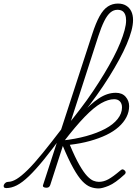

<svg xmlns="http://www.w3.org/2000/svg" viewBox="-182 -1039 767 1078"><path d="M-147 17Q-157 17 -160 11.5Q-163 6 -160.5 -0.5Q-158 -7 -151.5 -12.5Q-145 -18 -136 -18Q-115 -18 -88.5 -34Q-62 -50 -26 -85.5Q10 -121 57.5 -179.5Q105 -238 170 -323Q179 -336 182.5 -330.5Q186 -325 184 -312Q182 -299 175 -288Q113 -203 65.5 -144.5Q18 -86 -19.5 -50Q-57 -14 -87.5 1.5Q-118 17 -147 17ZM78 15Q68 15 62.5 11Q57 7 60 -1L336 -848Q356 -910 377 -948Q398 -986 423.5 -1002.5Q449 -1019 480 -1019Q507 -1019 526 -1007.5Q545 -996 555 -975.5Q565 -955 565 -926Q565 -900 556 -866Q547 -832 529.5 -791Q512 -750 487 -704Q462 -658 430.5 -607.5Q399 -557 361.5 -504.5Q324 -452 281 -398Q238 -344 190 -289L185 -321Q228 -374 267.5 -425.5Q307 -477 340.5 -527Q374 -577 403 -625Q432 -673 455 -717Q478 -761 493.5 -799.5Q509 -838 517.5 -869.5Q526 -901 526 -924Q526 -944 520.5 -957.5Q515 -971 504.5 -977.5Q494 -984 477 -984Q456 -984 438 -969Q420 -954 403.5 -921Q387 -888 370 -836L100 0Q97 8 92 11.5Q87 15 78 15ZM372 19Q348 19 325.5 10.5Q303 2 280 -22Q257 -46 229.5 -95Q202 -144 168 -226L158 -225L167 -250Q241 -258 302.5 -275Q364 -292 409 -316Q454 -340 478.5 -371Q503 -402 503 -436Q503 -457 491.5 -469.5Q480 -482 459 -482Q426 -482 386 -459.5Q346 -437 294 -383.5Q242 -330 173 -240L178 -279Q229 -345 276.5 -399.5Q324 -454 372 -486Q420 -518 468 -518Q504 -518 523.5 -495.5Q543 -473 543 -443Q543 -411 528 -381.5Q513 -352 484.5 -326.5Q456 -301 415.5 -281.5Q375 -262 323 -247.5Q271 -233 210 -226Q240 -154 264 -112.5Q288 -71 307 -51Q326 -31 342 -24.5Q358 -18 373 -18Q400 -18 426.5 -32.5Q453 -47 494 -82Q502 -89 507.5 -88Q513 -87 519 -81Q523 -77 523.5 -71.5Q524 -66 518 -60Q465 -11 428.5 4Q392 19 372 19Z"/></svg>

Font: Playwrite BE VLG Thin
Style: Regular
Weight: 250
Designer: Veronika Burian, José Scaglione
Foundry: TypeTogether
Version: Version 1.002